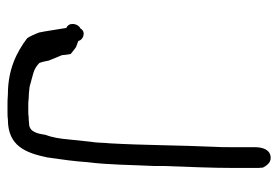

<svg xmlns="http://www.w3.org/2000/svg" viewBox="-132 -574 724 499"><g transform="rotate(90 229.5 -324.0)"><path d="M42 -149C42 -142 47 -137 52 -135C53 -132 53 -128 54 -123C57 -107 60 -83 64 -64C69 -51 74 -40 79 -33C116 -5 161 17 225 17C235 18 245 18 254 18H271C278 18 284 18 290 17C359 17 377 -29 389 -87C389 -89 389 -92 390 -95C394 -122 399 -159 401 -190C408 -244 408 -306 411 -365V-390C413 -451 416 -510 416 -570V-625C416 -632 416 -639 415 -646C410 -655 403 -666 390 -666C369 -666 362 -646 362 -625V-561C362 -548 362 -533 361 -518C357 -430 357 -335 352 -248C350 -230 351 -215 348 -199L342 -142C340 -119 337 -99 330 -81C327 -61 323 -38 300 -38C293 -37 287 -37 283 -37C279 -36 275 -36 271 -36H253C248 -36 242 -36 236 -37C227 -37 218 -38 209 -39C203 -39 194 -43 188 -44L170 -49C159 -52 150 -58 143 -65C141 -70 139 -78 137 -89C132 -101 128 -112 123 -123C122 -133 121 -141 120 -146C114 -151 108 -156 102 -160L86 -166C83 -180 61 -186 54 -172C46 -168 41 -159 42 -149Z"/></g></svg>

Font: Scribbler
Style: Regular
Weight: 400
Designer: Mew Too
Foundry: Cannot Into Space Fonts
Version: Version 1.001